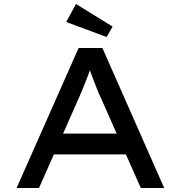

<svg xmlns="http://www.w3.org/2000/svg" viewBox="-20 -940 904 960"><path d="M63 0 373 -700H492L801 0H684L482 -456Q475 -469 466.5 -491Q458 -513 448.5 -537.5Q439 -562 430.5 -585.5Q422 -609 416 -626L444 -627Q436 -606 427.5 -583Q419 -560 410 -536.5Q401 -513 392 -491.5Q383 -470 375 -452L175 0ZM199 -168 240 -272H613L643 -168ZM513 -755 311 -830 360 -920 543 -807Z"/></svg>

Font: Lexend Giga
Style: Regular
Weight: 400
Designer: Bonnie Shaver-Troup, Thomas Jockin
Foundry: Lexend
Version: Version 1.007